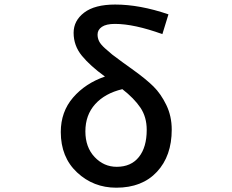

<svg xmlns="http://www.w3.org/2000/svg" viewBox="-20 -830 1040 862"><path d="M503.9 -81.1Q568.4 -81.1 603.5 -125Q638.7 -168.9 638.7 -247.1Q638.7 -304.7 610.4 -346.7Q582 -388.7 529.3 -429.7Q451.2 -411.1 407.2 -362.3Q363.3 -313.5 363.3 -240.2Q363.3 -168.9 404.8 -125Q446.3 -81.1 503.9 -81.1ZM736.3 -765.6 709 -676.8Q582 -722.7 496.1 -722.7Q457 -722.7 437.5 -709.5Q418 -696.3 418 -674.8Q418 -659.2 424.8 -645Q431.6 -630.9 451.7 -612.8Q471.7 -594.7 483.9 -585Q496.1 -575.2 531.2 -549.8Q566.4 -524.4 580.1 -514.6Q635.7 -474.6 668.9 -441.9Q702.1 -409.2 726.6 -358.9Q751 -308.6 751 -248Q751 -129.9 684.6 -58.6Q618.2 12.7 502 12.7Q399.4 12.7 326.2 -55.7Q252.9 -124 252.9 -237.3Q252.9 -328.1 308.1 -392.1Q363.3 -456.1 451.2 -486.3Q384.8 -534.2 347.7 -579.6Q310.5 -625 310.5 -682.6Q310.5 -737.3 357.9 -773.4Q405.3 -809.6 497.1 -809.6Q607.4 -809.6 736.3 -765.6Z"/></svg>

Font: Gen Shin Gothic Monospace Medium
Style: Regular
Weight: 500
Designer: [Source Han Sans]
Ryoko NISHIZUKA  (kana & ideographs); Paul D. Hunt (Latin, Greek & Cyrillic); Wenlong ZHANG  (bopomofo
Version: Version 1.002.20150607